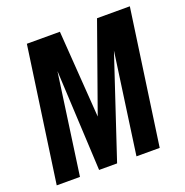

<svg xmlns="http://www.w3.org/2000/svg" viewBox="-110 -692 764 792"><g transform="rotate(-20 271.5 -295.5)"><path d="M7 0 91 -591H236L263 -209L399 -591H543L459 0H357L419 -442L272 0H193L171 -442L109 0Z"/></g></svg>

Font: Alumni Sans
Style: Bold Italic
Weight: 700
Italic angle: -8°
Designer: Robert E. Leuschke
Foundry: Robert E. Leuschke
Version: Version 1.016